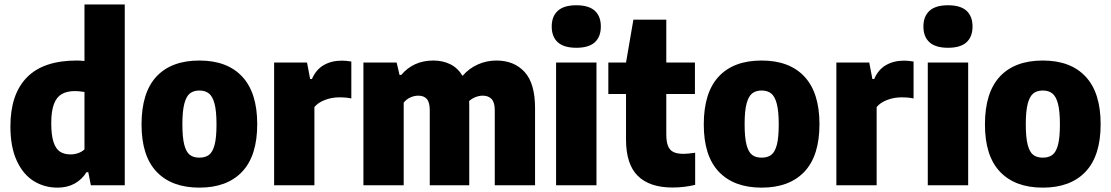

<svg xmlns="http://www.w3.org/2000/svg" viewBox="-20 -828 4966 858"><path d="M26.5 -263Q26.5 -407 100.2 -482.2Q174 -557.5 323 -557.5Q336.5 -557.5 357.5 -555.5V-808H537.5V0H386L374.5 -58.5H366.5Q346.5 -26 313.8 -7.8Q281 10.5 237 10.5Q178.5 10.5 131 -18.8Q83.5 -48 55 -109.5Q26.5 -171 26.5 -263ZM357.5 -160.5V-417Q332.5 -421 315 -421Q279 -421 255.8 -407.5Q232.5 -394 220.8 -362.5Q209 -331 209 -278Q209 -224 219.2 -193.2Q229.5 -162.5 248.2 -150.2Q267 -138 295 -138Q313 -138 329.5 -143.8Q346 -149.5 357.5 -160.5Z M612.5 -271.5Q612.5 -414.5 679.2 -486Q746 -557.5 871 -557.5Q995.5 -557.5 1062.5 -485.5Q1129.5 -413.5 1129.5 -273Q1129.5 -132 1062.2 -60.8Q995 10.5 871 10.5Q747.5 10.5 680 -60.2Q612.5 -131 612.5 -271.5ZM947.5 -271.5Q947.5 -331.5 938.8 -364.5Q930 -397.5 913.5 -410.5Q897 -423.5 871 -423.5Q845.5 -423.5 829 -410.8Q812.5 -398 803.8 -365Q795 -332 795 -273Q795 -213.5 803.5 -181Q812 -148.5 828.2 -136Q844.5 -123.5 871 -123.5Q897.5 -123.5 914 -136Q930.5 -148.5 939 -180.8Q947.5 -213 947.5 -271.5Z M1205 -548.5H1352L1366 -475H1374Q1392.5 -517.5 1427 -537.2Q1461.5 -557 1507.5 -557Q1527 -557 1550 -553V-388Q1529 -393 1495.5 -393Q1462.5 -393 1431.8 -381.2Q1401 -369.5 1385 -349.5V0H1205Z M2371 -345V0H2191V-335Q2191 -370.5 2176.8 -385.5Q2162.5 -400.5 2137.5 -400.5Q2121.5 -400.5 2105.2 -394.2Q2089 -388 2076.5 -376.5Q2077 -369 2077 -354V0H1900.5V-335Q1900.5 -370.5 1887.5 -385.5Q1874.5 -400.5 1849.5 -400.5Q1831 -400.5 1813 -392.2Q1795 -384 1784 -369V0H1604V-548.5H1752.5L1765.5 -493H1773Q1827.5 -557.5 1916.5 -557.5Q1959 -557.5 1992.5 -540.8Q2026 -524 2047 -489Q2076.5 -523 2115.8 -540.2Q2155 -557.5 2198 -557.5Q2277.5 -557.5 2324.2 -506.5Q2371 -455.5 2371 -345Z M2465 0V-548.5H2645.5V0ZM2445.5 -709.5Q2445.5 -755 2472.8 -779.8Q2500 -804.5 2555.5 -804.5Q2611 -804.5 2638 -780Q2665 -755.5 2665 -709.5Q2665 -663.5 2638 -639Q2611 -614.5 2555.5 -614.5Q2500 -614.5 2472.8 -639Q2445.5 -663.5 2445.5 -709.5Z M3086.5 -145.5V-2Q3065.5 3.5 3038.2 6.8Q3011 10 2985.5 10Q2883 10 2830.2 -42Q2777.5 -94 2777.5 -205V-408H2698.5V-548.5H2777.5L2810.5 -740H2957.5V-548.5H3085.5V-408H2957.5V-229.5Q2957.5 -195 2965 -176Q2972.5 -157 2989.2 -148.8Q3006 -140.5 3035 -140.5Q3052.5 -140.5 3086.5 -145.5Z M3125 -271.5Q3125 -414.5 3191.8 -486Q3258.5 -557.5 3383.5 -557.5Q3508 -557.5 3575 -485.5Q3642 -413.5 3642 -273Q3642 -132 3574.8 -60.8Q3507.5 10.5 3383.5 10.5Q3260 10.5 3192.5 -60.2Q3125 -131 3125 -271.5ZM3460 -271.5Q3460 -331.5 3451.2 -364.5Q3442.5 -397.5 3426 -410.5Q3409.5 -423.5 3383.5 -423.5Q3358 -423.5 3341.5 -410.8Q3325 -398 3316.2 -365Q3307.5 -332 3307.5 -273Q3307.5 -213.5 3316 -181Q3324.5 -148.5 3340.8 -136Q3357 -123.5 3383.5 -123.5Q3410 -123.5 3426.5 -136Q3443 -148.5 3451.5 -180.8Q3460 -213 3460 -271.5Z M3717.5 -548.5H3864.5L3878.5 -475H3886.5Q3905 -517.5 3939.5 -537.2Q3974 -557 4020 -557Q4039.5 -557 4062.5 -553V-388Q4041.5 -393 4008 -393Q3975 -393 3944.2 -381.2Q3913.5 -369.5 3897.5 -349.5V0H3717.5Z M4126 0V-548.5H4306.5V0ZM4106.5 -709.5Q4106.5 -755 4133.8 -779.8Q4161 -804.5 4216.5 -804.5Q4272 -804.5 4299 -780Q4326 -755.5 4326 -709.5Q4326 -663.5 4299 -639Q4272 -614.5 4216.5 -614.5Q4161 -614.5 4133.8 -639Q4106.5 -663.5 4106.5 -709.5Z M4381.5 -271.5Q4381.5 -414.5 4448.2 -486Q4515 -557.5 4640 -557.5Q4764.5 -557.5 4831.5 -485.5Q4898.5 -413.5 4898.5 -273Q4898.5 -132 4831.2 -60.8Q4764 10.5 4640 10.5Q4516.5 10.5 4449 -60.2Q4381.5 -131 4381.5 -271.5ZM4716.5 -271.5Q4716.5 -331.5 4707.8 -364.5Q4699 -397.5 4682.5 -410.5Q4666 -423.5 4640 -423.5Q4614.5 -423.5 4598 -410.8Q4581.5 -398 4572.8 -365Q4564 -332 4564 -273Q4564 -213.5 4572.5 -181Q4581 -148.5 4597.2 -136Q4613.5 -123.5 4640 -123.5Q4666.5 -123.5 4683 -136Q4699.5 -148.5 4708 -180.8Q4716.5 -213 4716.5 -271.5Z"/></svg>

Font: Encode Sans Semi Condensed ExBd
Style: Regular
Weight: 800
Width: 4
Designer: Multiple Designers
Foundry: Impallari Type
Version: Version 2.000